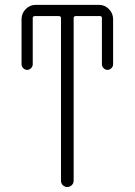

<svg xmlns="http://www.w3.org/2000/svg" viewBox="-20 -750 540 770"><path d="M66.4 -492.2V-672.9Q66.4 -696.3 83 -713.4Q99.6 -730.5 123 -730.5H377Q400.4 -730.5 417 -713.4Q433.6 -696.3 433.6 -672.9V-492.2Q433.6 -483.4 426.8 -476.6Q419.9 -469.7 411.1 -469.7Q402.3 -469.7 395.5 -476.6Q388.7 -483.4 388.7 -492.2V-677.7Q388.7 -685.5 380.9 -685.5H284.2Q275.4 -685.5 275.4 -677.7V-25.4Q275.4 -14.6 267.6 -7.3Q259.8 0 250 0Q240.2 0 232.4 -6.8Q224.6 -13.7 224.6 -25.4V-677.7Q224.6 -685.5 215.8 -685.5H120.1Q111.3 -685.5 111.3 -677.7V-492.2Q111.3 -483.4 104.5 -476.6Q97.7 -469.7 88.9 -469.7Q80.1 -469.7 73.2 -476.6Q66.4 -483.4 66.4 -492.2Z"/></svg>

Font: Rounded Mgen+ 2m light
Style: Regular
Weight: 200
Designer: [Source Han Sans]
Ryoko NISHIZUKA  (kana & ideographs); Paul D. Hunt (Latin, Greek & Cyrillic); Wenlong ZHANG  (bopomofo
Version: Version 1.059.20150602